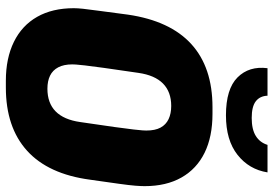

<svg xmlns="http://www.w3.org/2000/svg" viewBox="-159 -765 934 656"><g transform="rotate(90 308.0 -437.0)"><path d="M256 10Q179 10 123 -17.5Q67 -45 37.5 -97Q8 -149 8 -222Q8 -235 10 -254Q12 -273 17 -309Q22 -345 30 -407Q51 -551 130.5 -623.5Q210 -696 346 -696H369Q447 -696 502 -669Q557 -642 586.5 -590Q616 -538 616 -464Q616 -452 614.5 -432.5Q613 -413 608 -377Q603 -341 594 -278Q575 -135 495 -62.5Q415 10 279 10ZM283 -132Q332 -132 360.5 -160Q389 -188 397 -244Q408 -318 414 -361.5Q420 -405 422.5 -427Q425 -449 425.5 -457.5Q426 -466 426 -470Q426 -500 416 -518.5Q406 -537 387 -546Q368 -555 342 -555Q294 -555 265.5 -527Q237 -499 229 -443Q218 -369 212 -325.5Q206 -282 203.5 -260Q201 -238 200.5 -229.5Q200 -221 200 -217Q200 -188 210 -169Q220 -150 238.5 -141Q257 -132 283 -132ZM374 -742Q284 -742 244.5 -781.5Q205 -821 213 -884H307Q308 -858 326 -844Q344 -830 383 -830Q422 -830 444.5 -844Q467 -858 475 -884H569Q559 -821 509 -781.5Q459 -742 374 -742Z"/></g></svg>

Font: Chivo Mono Medium ExtraBold
Style: Italic
Weight: 800
Italic angle: -8.05°
Monospace: yes
Version: Version 1.008